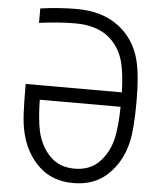

<svg xmlns="http://www.w3.org/2000/svg" viewBox="-61 -976 799 1036"><g transform="rotate(5 338.5 -458.5)"><path d="M156.2 -421.9Q157.6 -316.4 172.5 -248.7Q192.1 -169.3 242.5 -118.5Q293 -67.7 375 -67.7Q457 -67.7 507.5 -118.5Q557.9 -169.3 577.5 -248.7Q592.4 -316.4 593.8 -421.9ZM593.8 -500Q591.1 -599.6 575.5 -661.5Q552.7 -749.3 486.7 -799.2Q420.6 -849 311.8 -849Q222.7 -849 115.9 -834.6V-912.8Q218.1 -927.1 311.8 -927.1Q450.5 -927.1 539.4 -860Q628.3 -793 656.9 -679.7Q677.1 -600.3 677.1 -458.3Q677.1 -303.4 658.9 -231.1Q632.8 -125.7 560.5 -57.6Q488.3 10.4 375 10.4Q261.7 10.4 189.5 -57.6Q117.2 -125.7 91.1 -231.1Q79.4 -277.3 76.2 -337.6Q72.9 -397.8 72.9 -500Z"/></g></svg>

Font: Monoid
Style: Regular
Weight: 400
Width: 4
Monospace: yes
Designer: Andreas Larsen (@larsenwork)
Version: Version 0.61